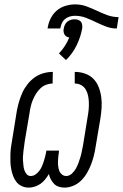

<svg xmlns="http://www.w3.org/2000/svg" viewBox="-20 -848 561 876"><path d="M111 8Q94 8 79 1Q64 -6 54.5 -18.5Q45 -31 39.5 -46Q34 -61 31 -77.5Q28 -94 27.5 -110.5Q27 -127 27.5 -144Q28 -161 30.5 -178.5Q33 -196 36 -213L57 -343Q61 -364 67 -384.5Q73 -405 82 -425Q91 -445 105.5 -463.5Q120 -482 138.5 -495Q157 -508 178.5 -514Q200 -520 221 -520L220 -467Q206 -467 191 -461.5Q176 -456 164.5 -445Q153 -434 144.5 -420.5Q136 -407 130 -392.5Q124 -378 120.5 -363.5Q117 -349 115 -334L93 -204Q92 -193 90 -181.5Q88 -170 87 -159Q86 -148 85 -136.5Q84 -125 85 -114Q86 -103 87 -92Q88 -81 91.5 -71Q95 -61 102 -53Q109 -45 120 -45Q132 -45 142 -52Q152 -59 159.5 -69Q167 -79 171.5 -89.5Q176 -100 179.5 -111Q183 -122 186 -133.5Q189 -145 191 -156V-161H249V-156Q247 -145 246 -133.5Q245 -122 244.5 -111Q244 -100 245.5 -89Q247 -78 250.5 -68.5Q254 -59 262.5 -52Q271 -45 282 -45Q296 -45 307.5 -55.5Q319 -66 326 -78.5Q333 -91 338 -104.5Q343 -118 347 -131.5Q351 -145 353.5 -158.5Q356 -172 359 -186L380 -316Q383 -332 384.5 -348Q386 -364 385.5 -380Q385 -396 382 -411Q379 -426 371.5 -439Q364 -452 350.5 -459.5Q337 -467 321 -467V-520Q346 -520 368.5 -512Q391 -504 406.5 -488Q422 -472 430.5 -450Q439 -428 442 -404.5Q445 -381 443.5 -356.5Q442 -332 438 -307L416 -177Q413 -157 408 -137Q403 -117 395.5 -97.5Q388 -78 377 -59Q366 -40 350.5 -24.5Q335 -9 314.5 -0.5Q294 8 274 8Q261 8 248.5 4Q236 0 227 -9Q218 -18 212 -29.5Q206 -41 203 -54Q196 -42 186.5 -30Q177 -18 165 -9.5Q153 -1 138.5 3.5Q124 8 111 8ZM197 -718Q200 -740 210 -761.5Q220 -783 237.5 -798.5Q255 -814 278 -821Q301 -828 322 -828Q350 -828 374.5 -819Q399 -810 422 -799Q445 -788 469.5 -779Q494 -770 521 -770L513 -718Q487 -718 463.5 -727Q440 -736 417.5 -747Q395 -758 371.5 -767Q348 -776 322 -776Q310 -776 298 -772.5Q286 -769 276.5 -761Q267 -753 262 -741.5Q257 -730 255 -718ZM281 -574 249 -604Q264 -620 276 -638.5Q288 -657 296 -677Q289 -678 283 -681.5Q277 -685 274 -691Q271 -697 270 -704Q269 -711 271 -718Q272 -726 276 -734.5Q280 -743 287 -749Q294 -755 303 -757.5Q312 -760 320 -760Q328 -760 336 -757.5Q344 -755 349 -749Q354 -743 355 -734.5Q356 -726 355 -718Q348 -679 329.5 -641Q311 -603 281 -574Z"/></svg>

Font: Iosevka Term Curly Light
Style: Italic
Weight: 300
Italic angle: -9°
Designer: Belleve Invis
Foundry: Belleve Invis
Version: Version 32.3.0